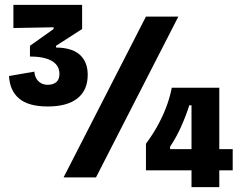

<svg xmlns="http://www.w3.org/2000/svg" viewBox="-20 -728 1003 788"><path d="M176 -291Q97 -291 58.5 -323.5Q20 -356 17 -416L121 -434Q122 -419 128.5 -407Q135 -395 147 -387.5Q159 -380 176 -380Q198 -380 211 -391Q224 -402 224 -425Q224 -448 210 -464Q196 -480 169 -488Q142 -496 103 -496V-540L200 -609V-616L35 -613V-708H317V-609L210 -540V-533Q277 -532 308.5 -502.5Q340 -473 340 -421Q340 -358 298 -324.5Q256 -291 176 -291ZM241 0 579 -660H712L374 0ZM579 -29V-138Q612 -183 633 -223.5Q654 -264 666.5 -300Q679 -336 685 -368H880V40H766V-296H757Q743 -252 723 -207.5Q703 -163 678 -126V-116H935V-29Z"/></svg>

Font: Bricolage Grotesque SemiCondensed
Style: Bold
Weight: 700
Width: 4
Designer: Mathieu Triay
Foundry: Atelier Triay
Version: Version 1.001;gftools[0.9.33.dev8+g029e19f]